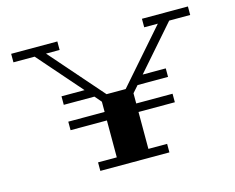

<svg xmlns="http://www.w3.org/2000/svg" viewBox="-97 -837 1197 980"><g transform="rotate(-15 501.0 -347.5)"><path d="M968 -695V-650H857L655 -419H777V-374H616L585 -339V-285H777V-240H585V-45H684V0H319V-45H418V-240H226V-285H418V-339L388 -374H226V-419H348L146 -650H34V-695H278V-650H206L451 -370H552L797 -650H725V-695Z"/></g></svg>

Font: Geostar Fill
Style: Regular
Weight: 400
Designer: Joe Prince
Foundry: Joe Prince
Version: Version 1.002